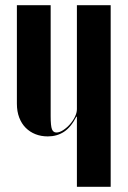

<svg xmlns="http://www.w3.org/2000/svg" viewBox="-20 -719 491 739"><path d="M274 -270H276V-240V0H406V-699H276V-299Q276 -285 268.5 -269.5Q261 -254 249 -240.5Q237 -227 223 -218Q209 -209 197 -209Q185 -209 180 -221.5Q175 -234 175 -272V-699H45V-320Q45 -290 54 -266.5Q63 -243 79 -227Q95 -211 116.5 -202.5Q138 -194 164 -194Q199 -194 226 -211.5Q253 -229 274 -270Z"/></svg>

Font: Moniqa Black
Style: Regular
Weight: 900
Designer: Rajesh Rajput
Foundry: Rajesh Rajput
Version: Version 1.000